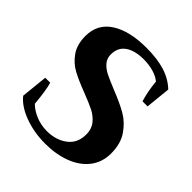

<svg xmlns="http://www.w3.org/2000/svg" viewBox="-195 -845 991 991"><g transform="rotate(45 300.5 -350.0)"><path d="M34 -85 49 -231H85Q97 -195 106 -98Q131 -73 169 -57.5Q207 -42 249 -42Q315 -42 360.5 -76Q406 -110 406 -174Q406 -213 385 -239.5Q364 -266 332.5 -282Q301 -298 246 -319Q180 -344 139.5 -366Q99 -388 71 -428Q43 -468 43 -530Q43 -618 114.5 -664Q186 -710 308 -710Q389 -710 445 -692.5Q501 -675 541 -637L527 -500H490Q473 -555 467 -621Q446 -639 412.5 -648.5Q379 -658 341 -658Q278 -658 240.5 -632.5Q203 -607 203 -555Q203 -526 221 -505.5Q239 -485 266.5 -471.5Q294 -458 343 -438Q414 -410 458 -384.5Q502 -359 534 -312.5Q566 -266 566 -195Q566 -131 530 -84.5Q494 -38 431 -14Q368 10 290 10Q207 10 137.5 -16Q68 -42 34 -85Z"/></g></svg>

Font: Trirong Bold
Style: Regular
Weight: 700
Designer: Katatrad Team
Foundry: CadsonDemak
Version: Version 1.000